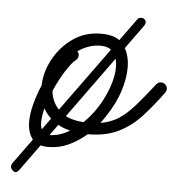

<svg xmlns="http://www.w3.org/2000/svg" viewBox="-42 -421 524 559"><g transform="rotate(5 220.5 -141.5)"><path d="M25 98Q20 99 15 94.5Q10 90 9 85Q8 79 12 73L338 -376Q341 -381 347 -381Q352 -382 357 -379Q362 -376 363 -370Q363 -365 360 -360L33 92Q29 97 25 98ZM112 17Q78 17 64 -2.5Q50 -22 50 -51Q50 -75 57.5 -103.5Q65 -132 77 -160Q78 -199 98.5 -237Q119 -275 154.5 -300Q190 -325 238 -325Q285 -325 303.5 -298Q322 -271 322 -234Q322 -212 317 -189.5Q312 -167 304 -147Q296 -127 284 -106.5Q272 -86 257 -66Q287 -71 309.5 -85.5Q332 -100 355 -126Q378 -152 409 -192Q415 -199 422 -199Q430 -199 435.5 -194Q441 -189 441 -181Q441 -175 437 -170Q408 -130 378.5 -98Q349 -66 312 -48Q275 -30 223 -30Q199 -9 171 4Q143 17 112 17ZM170 -242Q158 -233 141 -206Q124 -179 110 -147Q112 -116 135.5 -91.5Q159 -67 208 -64Q244 -99 266 -146.5Q288 -194 288 -232Q288 -258 276 -274Q264 -290 238 -290Q220 -290 203 -284Q186 -278 172 -268Q177 -263 177 -256Q177 -248 170 -242ZM85 -53Q85 -37 91.5 -27.5Q98 -18 112 -18Q141 -18 171 -36Q142 -43 122 -58.5Q102 -74 91 -94Q85 -70 85 -53Z"/></g></svg>

Font: Meow Script
Style: Regular
Weight: 400
Designer: Robert E. Leuschke
Foundry: Robert E. Leuschke
Version: Version 1.010; ttfautohint (v1.8.3)